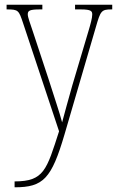

<svg xmlns="http://www.w3.org/2000/svg" viewBox="-20 -556 497 816"><path d="M42 215V240H43C164 240 199 203 254 16L388 -443C407 -509 411 -516 453 -516H457V-536H299V-516H323C369 -516 372 -508 372 -494C372 -480 365 -454 356 -424L287 -192C269 -127 254 -75 244 -36C234 -75 210 -145 186 -221L121 -418C107 -460 98 -483 98 -495C98 -511 106 -516 151 -516H160V-536H8V-516H10C58 -516 60 -512 78 -458L231 2C178 166 167 215 42 215Z"/></svg>

Font: Noto Serif Bengali Condensed Thin
Style: Regular
Weight: 100
Width: 3
Designer: Juan Bruce, Universal Thirst, Indian Type Foundry and the Monotype Design Team.
Foundry: Monotype Imaging Inc.
Version: Version 2.003